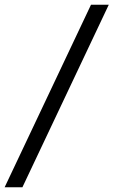

<svg xmlns="http://www.w3.org/2000/svg" viewBox="-66 -731 480 812"><path d="M28.8 61H-46.4L318.8 -710.9H394Z"/></svg>

Font: RobotoCondensed-Italic
Style: Italic
Weight: 400
Designer: Google
Version: Version 1.200311; 2013